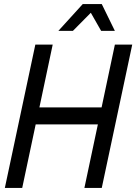

<svg xmlns="http://www.w3.org/2000/svg" viewBox="-20 -931 675 951"><path d="M4 0 155 -710H241L168 -365L131 -399H527L476 -365L549 -710H635L484 0H398L472 -349L509 -315H113L164 -349L90 0ZM269 -778 390 -911H484L549 -778H481L424 -878H440L341 -778Z"/></svg>

Font: Geist Mono
Style: Italic
Weight: 400
Italic angle: -12°
Monospace: yes
Designer: Basement.studio, Andrés Briganti, Mateo Zaragoza
Foundry: Basement.studio, Vercel, Andrés Briganti, Guido Ferreyra, Mateo Zaragoza
Version: Version 1.500